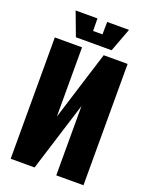

<svg xmlns="http://www.w3.org/2000/svg" viewBox="-161 -959 809 1041"><g transform="rotate(20 244.0 -438.0)"><path d="M454 0H297V-400L172 0H34V-700H191V-300L316 -700H454ZM272 -876H398L347 -740H141L90 -876H216L217 -804H271Z"/></g></svg>

Font: Tektur Condensed
Style: Bold
Weight: 700
Width: 3
Designer: Adam Jagosz
Foundry: Adam Jagosz
Version: Version 1.005;gftools[0.9.30]